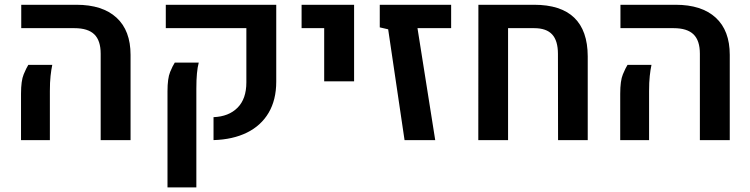

<svg xmlns="http://www.w3.org/2000/svg" viewBox="-20 -602 3224 825"><path d="M412.6 0V-371.1Q412.6 -427.7 385.3 -454.3Q357.9 -481 299.8 -481H71.3V-581.5H308.1Q420.4 -581.5 480.7 -526.1Q541 -470.7 541 -366.2V0ZM70.3 0V-199.2Q70.3 -255.4 81.8 -282.7Q93.3 -310.1 101.6 -323.2H204.6Q200.2 -302.7 197.3 -275.9Q194.3 -249 194.3 -210.9V0Z M897.5 0V-98.6Q962.9 -101.1 1000.7 -139.2Q1038.6 -177.2 1038.6 -248V-481H692.4V-581.5H1167V-251Q1167 -172.9 1134.3 -117.4Q1101.6 -62 1041 -32.2Q980.5 -2.4 897.5 0ZM699.7 203.1V-209.5Q699.7 -265.1 710.9 -292.5Q722.2 -319.8 731 -333H834Q828.6 -312.5 826.2 -285.9Q823.7 -259.3 823.7 -221.2V203.1Z M1373 -252.4V-481H1275.9V-581.5H1501.5V-252.4Z M1718.3 0 1647.9 -476.1 1611.8 -484.4V-581.5H1918.5V-481H1773.9L1850.1 0Z M2035.2 0 2035.6 -581.5H2274.9Q2389.6 -581.5 2447.3 -526.1Q2504.9 -470.7 2505.4 -360.4V0H2377.9L2377.4 -370.1Q2377.4 -427.2 2352.5 -454.1Q2327.6 -481 2275.4 -481H2163.1V0Z M2987.3 0V-371.1Q2987.3 -427.7 2960 -454.3Q2932.6 -481 2874.5 -481H2646V-581.5H2882.8Q2995.1 -581.5 3055.4 -526.1Q3115.7 -470.7 3115.7 -366.2V0ZM2645 0V-199.2Q2645 -255.4 2656.5 -282.7Q2668 -310.1 2676.3 -323.2H2779.3Q2774.9 -302.7 2772 -275.9Q2769 -249 2769 -210.9V0Z"/></svg>

Font: Heebo SemiBold
Style: Regular
Weight: 600
Designer: Oded Ezer
Foundry: Ezer Type House
Version: Version 3.100